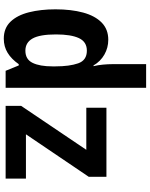

<svg xmlns="http://www.w3.org/2000/svg" viewBox="94 -896 811 1040"><g transform="rotate(90 500.0 -375.5)"><path d="M189 10Q132 10 97 -26.5Q62 -63 46 -126.5Q30 -190 30 -270Q30 -355 47.5 -419.5Q65 -484 101.5 -520Q138 -556 195 -556Q238 -556 275 -535Q312 -514 334 -476H338Q332 -500 329.5 -527.5Q327 -555 327 -577V-761H455V0H363L334 -71H327Q300 -32 266 -11Q232 10 189 10ZM254 -107Q301 -107 320 -146Q339 -185 339 -253V-270Q339 -346 322.5 -393Q306 -440 254 -440Q206 -440 186 -397Q166 -354 166 -273Q166 -185 188 -146Q210 -107 254 -107ZM553 0V-84L791 -437H563V-546H937V-450L707 -110H947V0Z"/></g></svg>

Font: Noto Sans Mono ExtraCondensed
Style: Bold
Weight: 700
Width: 2
Designer: Monotype Design Team
Foundry: Monotype Imaging Inc.
Version: Version 2.014